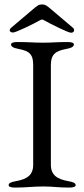

<svg xmlns="http://www.w3.org/2000/svg" viewBox="-20 -843 380 868"><path d="M39 -696C52 -696 134 -736 160 -751C169 -756 171 -756 180 -751C206 -736 288 -695 301 -695C310 -695 315 -700 315 -706C315 -710 314 -714 309 -718L211 -801C192 -817 185 -823 170 -823C155 -823 148 -817 129 -801L31 -718C26 -714 24 -710 24 -706C24 -700 30 -696 39 -696ZM48 5C102 5 126 0 176 0C222 0 239 5 293 5C310 5 322 2 322 -6C322 -15 312 -20 289 -24C239 -33 210 -51 210 -98V-550C210 -597 231 -613 281 -622C304 -626 314 -633 314 -642C314 -650 302 -653 285 -653C231 -653 219 -650 176 -650C130 -650 113 -653 59 -653C42 -653 30 -650 30 -642C30 -633 40 -626 63 -622C113 -613 130 -597 130 -550V-98C130 -51 102 -33 52 -24C29 -20 19 -15 19 -6C19 2 31 5 48 5Z"/></svg>

Font: Garamond-Math
Style: Regular
Weight: 400
Version: Version 2019-08-16